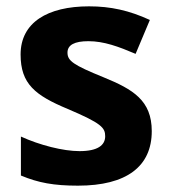

<svg xmlns="http://www.w3.org/2000/svg" viewBox="-20 -627 537 606"><path d="M459 -213C459 -310 400 -345 307 -383C211 -422 193 -435 193 -461C193 -485 215 -497 259 -497C308 -497 354 -480 408 -457L453 -564C388 -594 329 -607 261 -607C130 -607 45 -556 45 -455C45 -362 91 -326 194 -283C300 -238 312 -224 312 -197C312 -169 289 -150 231 -150C179 -150 105 -169 46 -196V-73C101 -50 150 -41 226 -41C380 -41 459 -102 459 -213Z"/></svg>

Font: Noto Sans Tamil UI
Style: Bold
Weight: 700
Designer: Jelle Bosma - Monotype Design Team
Foundry: Monotype Imaging Inc.
Version: Version 2.004